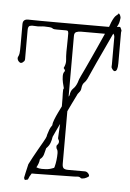

<svg xmlns="http://www.w3.org/2000/svg" viewBox="-56 -807 595 881"><g transform="rotate(5 242.0 -366.5)"><path d="M106 30Q99 32 94.5 33Q90 34 88 23Q90 15 92.5 1.5Q95 -12 102 -40Q109 -54 119.5 -73.5Q130 -93 141.5 -113Q153 -133 161 -147Q166 -155 171 -165.5Q176 -176 176 -182Q180 -196 184 -206.5Q188 -217 196 -228Q196 -238 202.5 -254.5Q209 -271 217.5 -288.5Q226 -306 232 -318Q232 -361 231 -379.5Q230 -398 234 -401Q231 -411 227.5 -426.5Q224 -442 224 -457Q224 -472 231 -479Q233 -482 230.5 -486.5Q228 -491 225 -494Q235 -514 233 -531Q231 -548 231 -570Q231 -575 231.5 -594Q232 -613 232 -631.5Q232 -650 232 -655Q231 -663 229 -665Q227 -667 219 -667H179Q173 -667 167 -667.5Q161 -668 156 -672Q154 -674 143 -675Q132 -676 121 -676Q110 -676 106 -675Q90 -673 76 -674.5Q62 -676 53.5 -673Q45 -670 45 -653Q45 -596 45 -569.5Q45 -543 45 -533.5Q45 -524 45 -519Q45 -513 42 -509.5Q39 -506 35 -503Q29 -499 23 -501Q15 -506 12 -514Q9 -522 13 -529Q16 -534 17.5 -543.5Q19 -553 19 -583Q19 -613 19 -678Q19 -701 43 -701Q86 -700 176.5 -700Q267 -700 416 -700Q421 -714 424 -722Q435 -748 444.5 -755Q454 -762 455 -766Q463 -760 465 -746Q464 -739 462.5 -730Q461 -721 457 -713Q455 -708 452 -703H454Q463 -705 466 -704Q469 -703 473 -692Q475 -689 474 -685.5Q473 -682 473 -679V-537Q473 -500 459 -500Q455 -500 451 -504.5Q447 -509 445 -513Q443 -516 443.5 -520.5Q444 -525 444 -529V-655Q444 -664 438 -671Q420 -632 404.5 -599Q389 -566 373 -531.5Q357 -497 338 -454Q332 -442 324 -434.5Q316 -427 314 -408Q313 -397 305.5 -389Q298 -381 295 -372Q286 -354 277 -335.5Q268 -317 259 -298V-56Q259 -41 265 -35.5Q271 -30 287 -30H363Q373 -30 380 -21Q387 -12 382 -7Q373 -1 364 2Q360 3 355 3.5Q350 4 348 3Q341 -4 332 -3Q323 -2 317 -2L140 1Q135 1 130.5 1Q126 1 121 1Q116 8 112.5 15Q109 22 106 30ZM259 -645V-365Q261 -368 263 -372Q265 -393 276.5 -403.5Q288 -414 295 -433Q299 -449 307.5 -465.5Q316 -482 323 -498Q339 -532 350.5 -557.5Q362 -583 373.5 -608Q385 -633 400 -667H290Q277 -667 268 -663Q259 -659 259 -645ZM153 -68Q152 -57 148.5 -47.5Q145 -38 140 -29Q152 -24 165 -24Q184 -24 193.5 -25.5Q203 -27 211 -30Q218 -32 220.5 -33.5Q223 -35 224 -42Q227 -53 229 -69.5Q231 -86 231 -100.5Q231 -115 226 -121Q224 -124 223.5 -129.5Q223 -135 224 -137Q239 -152 229 -166Q227 -169 227.5 -174Q228 -179 228 -183Q230 -211 231 -237Q224 -222 216.5 -206.5Q209 -191 202 -175Q200 -160 195 -146.5Q190 -133 177 -120Q174 -106 169.5 -91Q165 -76 153 -68Z"/></g></svg>

Font: Sankofa Display
Style: Regular
Weight: 400
Designer: Batsirai Madzonga
Foundry: Batsirai Madzonga
Version: Version 1.000; ttfautohint (v1.8.4.7-5d5b)